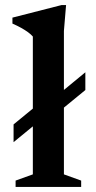

<svg xmlns="http://www.w3.org/2000/svg" viewBox="-20 -737 380 757"><path d="M147.5 -270 33.5 -176.5V-246.5L147.5 -340L200 -356L316.5 -452V-382L200 -286.5ZM232 -49.5 300 -25V0H41.5V-25L109.5 -49.5V-593Q102 -601.5 90.8 -609.8Q79.5 -618 64 -626.8Q48.5 -635.5 29 -644V-667.5L222.5 -717H240.5L232 -615Z"/></svg>

Font: Newsreader 16pt SemiBold
Style: Regular
Weight: 600
Designer: Hugues Gentile
Foundry: Production Type
Version: Version 1.003